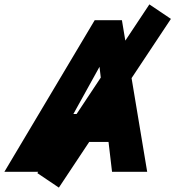

<svg xmlns="http://www.w3.org/2000/svg" viewBox="-80 -782 798 874"><path d="M-60 0 351 -690H475L590 0H430L414 -136H186L112 0ZM254 -263H398L373 -478ZM90 6 600 -762 698 -696 188 72Z"/></svg>

Font: Radio Canada
Style: Bold Italic
Weight: 700
Italic angle: -12°
Designer: Charles Daoud, Etienne Aubert Bonn, Alexandre Saumier Demers, Jacques Le Bailly
Foundry: Radio-Canada
Version: Version 2.104; ttfautohint (v1.8.4.7-5d5b);gftools[0.9.28.de